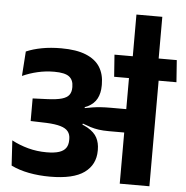

<svg xmlns="http://www.w3.org/2000/svg" viewBox="-57 -906 932 961"><g transform="rotate(5 409.0 -425.0)"><path d="M818.5 -530.5 810.5 -641H497.5L505.5 -530.5ZM580 0H729V-570H580ZM25.5 -169 33 -43Q73 -23.5 122.8 -14Q172.5 -4.5 229 -4.5Q346 -4.5 401 -44.5Q456 -84.5 456 -155V-160Q456 -193.5 442.5 -219.5Q429 -245.5 395.5 -265Q362 -284.5 301.5 -299L299.5 -353.5Q354 -356 386.5 -372.2Q419 -388.5 433.2 -416Q447.5 -443.5 447.5 -480.5V-487.5Q447.5 -538 425 -574Q402.5 -610 354.2 -629.8Q306 -649.5 230 -649.5Q176.5 -649.5 132.5 -641.2Q88.5 -633 54 -618L45.5 -494.5Q82 -511 122 -520.2Q162 -529.5 205 -529.5Q258.5 -529.5 280 -513Q301.5 -496.5 301.5 -462.5V-458Q301.5 -436 291 -421.5Q280.5 -407 254.8 -399.5Q229 -392 182.5 -390L108.5 -387V-273.5L189.5 -271Q233 -269 259.2 -261.2Q285.5 -253.5 297.2 -238.5Q309 -223.5 309 -201V-195.5Q309 -171 298.2 -155.5Q287.5 -140 263.8 -132.2Q240 -124.5 201 -124.5Q152.5 -124.5 108.2 -136.5Q64 -148.5 25.5 -169ZM293.5 -363.5V-288L366 -272L370 -283.5Q391 -275.5 410 -269.5Q429 -263.5 451.2 -260.2Q473.5 -257 503.5 -257H632V-374.5H501.5Q474.5 -374.5 452.8 -373Q431 -371.5 411.8 -368.5Q392.5 -365.5 372.5 -361.5L371.5 -369.5ZM589.5 -850.5V-624.5H719.5V-850.5Z"/></g></svg>

Font: Anek Devanagari
Style: Bold
Weight: 700
Designer: Kailash Malviya (Devanagari) & Yesha Goshar (Latin)
Foundry: Ek Type
Version: Version 1.003